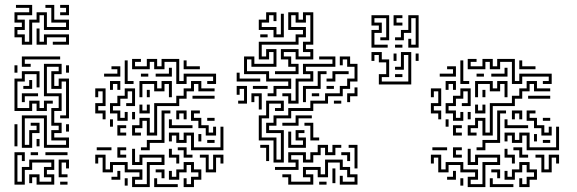

<svg xmlns="http://www.w3.org/2000/svg" viewBox="-20 -746 2350 782"><path d="M69 -564V-594H39V-636H69V-654H39V-696H99V-714H45V-726H111V-684H51V-666H81V-624H51V-606H81V-576H99V-666H129V-696H171V-636H249V-654H189V-714H165V-726H201V-666H261V-624H159V-684H141V-654H111V-564ZM225 -684V-696H249V-714H225V-726H261V-684ZM129 -564V-630H141V-576H159V-606H261V-564H195V-576H249V-594H171V-564ZM69 -474V-516H225V-504H81V-486H105V-474ZM69 -144V-276H171V-156H249V-174H189V-216H219V-234H189V-306H219V-354H159V-486H231V-444H201V-396H219V-426H261V-264H225V-276H249V-414H231V-384H189V-456H219V-474H171V-366H231V-294H201V-246H231V-204H201V-186H261V-144H159V-264H81V-156H99V-216H129V-234H105V-246H141V-204H111V-144ZM39 -450V-480H51V-450ZM249 -450V-480H261V-450ZM39 -294V-426H69V-456H141V-390H129V-444H81V-414H51V-306H99V-336H141V-306H159V-336H195V-324H171V-294H129V-324H111V-294ZM75 -384V-396H99V-420H111V-384ZM69 -330V-366H135V-354H81V-330ZM39 -150V-240H51V-150ZM249 -210V-240H261V-210ZM129 -150V-180H141V-150ZM39 6V-126H81V-90H69V-114H51V-6H69V-66H99V-96H201V-54H171V-36H201V6H129V-24H111V0H99V-36H141V-6H189V-24H159V-66H189V-84H111V-54H81V6ZM105 -114V-126H135V-114ZM165 -114V-126H255V-114ZM219 -24V-96H261V-60H249V-84H231V-36H255V-24ZM225 6V-6H255V6Z M698 -404V-494H650V-464H608V-494H590V-464H518V-506H554V-494H530V-476H578V-506H620V-476H638V-506H710V-416H728V-446H860V-404H824V-416H848V-434H740V-404ZM488 -404V-500H500V-416H524V-404ZM728 -464V-500H740V-476H794V-464ZM404 -434V-446H458V-464H434V-476H470V-434ZM614 -434V-446H668V-470H680V-434ZM554 -434V-446H584V-434ZM428 -380V-416H470V-380H458V-404H440V-380ZM518 -194V-236H548V-266H590V-206H608V-326H698V-356H728V-386H758V-416H800V-386H854V-374H788V-404H770V-374H740V-344H710V-314H620V-194H578V-254H560V-224H530V-206H554V-194ZM548 -350V-416H620V-386H638V-416H680V-350H668V-404H650V-374H608V-404H560V-350ZM398 -260V-284H368V-326H398V-374H380V-350H368V-386H410V-314H380V-296H410V-260ZM458 -254V-284H428V-326H458V-356H488V-386H530V-314H494V-326H518V-374H500V-344H470V-314H440V-296H470V-266H488V-290H500V-254ZM578 -350V-380H590V-350ZM764 -344V-356H854V-344ZM548 -284V-320H560V-296H578V-320H590V-284ZM818 -194V-224H788V-254H758V-296H794V-284H770V-266H800V-236H830V-206H848V-230H860V-194ZM554 -134V-146H578V-176H638V-296H674V-284H650V-164H590V-134ZM698 -260V-296H740V-260H728V-284H710V-260ZM518 -260V-290H530V-260ZM824 -254V-266H854V-254ZM428 -230V-260H440V-230ZM668 -224V-260H680V-236H764V-224ZM458 -194V-236H494V-224H470V-206H494V-194ZM758 -134V-194H740V-164H698V-194H680V-170H668V-206H710V-176H728V-206H770V-146H878V-230H890V-134ZM788 -170V-200H800V-170ZM824 -164V-176H854V-164ZM374 -134V-146H434V-134ZM458 -104V-146H494V-134H470V-116H494V-104ZM728 -104V-134H704V-146H740V-116H764V-104ZM518 16V-26H548V-44H488V-74H440V-44H398V-104H380V-80H368V-116H410V-56H428V-86H500V-56H560V-14H530V4H578V-86H638V-104H560V-74H518V-140H530V-86H548V-116H650V-74H590V16ZM698 -80V-104H668V-140H680V-116H710V-80ZM818 -44V-104H794V-116H830V-56H848V-116H890V-80H878V-104H860V-44ZM728 16V-20H740V4H758V-26H788V-44H758V-74H740V-44H710V-14H668V-50H680V-26H698V-56H728V-86H770V-56H800V-14H770V16ZM638 -20V-44H614V-56H650V-20ZM434 -14V-26H458V-50H470V-14ZM488 10V-20H500V10ZM608 16V-20H620V4H704V16Z M1070 -354V-366H1094V-396H1154V-414H1064V-444H974V-516H1016V-486H1094V-534H1076V-504H1034V-576H1184V-606H1214V-624H1154V-696H1196V-666H1214V-696H1256V-564H1226V-546H1256V-504H1184V-534H1136V-516H1166V-486H1196V-444H1100V-456H1184V-474H1154V-504H1124V-546H1196V-516H1244V-534H1214V-576H1244V-684H1226V-654H1184V-684H1166V-636H1226V-594H1196V-564H1046V-516H1064V-546H1106V-474H1004V-504H986V-456H1076V-426H1166V-384H1106V-354ZM1094 -594V-624H1034V-666H1064V-696H1106V-660H1094V-684H1076V-654H1046V-636H1106V-606H1124V-690H1136V-594ZM1040 -594V-606H1070V-594ZM1094 -84V-174H1034V-276H1064V-336H1136V-294H1100V-306H1124V-324H1076V-264H1046V-186H1106V-96H1124V-204H1064V-246H1094V-276H1154V-306H1244V-336H1304V-366H1364V-396H1394V-426H1424V-474H1394V-504H1376V-480H1364V-516H1406V-486H1436V-414H1406V-384H1376V-354H1316V-324H1256V-294H1166V-264H1106V-234H1076V-216H1136V-84ZM1154 -324V-354H1130V-366H1166V-336H1184V-426H1244V-444H1214V-486H1334V-504H1280V-516H1346V-474H1226V-456H1256V-414H1196V-324ZM1310 -414V-426H1334V-456H1400V-444H1346V-414ZM1214 -330V-396H1274V-456H1310V-444H1286V-384H1226V-330ZM944 -414V-450H956V-426H1040V-414ZM1310 -384V-396H1340V-384ZM950 -324V-336H974V-384H956V-360H944V-396H986V-324ZM1010 -384V-396H1070V-384ZM1394 -330V-366H1424V-390H1436V-354H1406V-330ZM1034 -300V-354H1016V-330H1004V-366H1046V-300ZM1250 -354V-366H1280V-354ZM1340 -324V-336H1370V-324ZM1130 -234V-246H1184V-276H1250V-264H1196V-234ZM1244 -174V-234H1220V-246H1256V-186H1280V-174ZM1154 -144V-210H1166V-156H1214V-174H1184V-216H1220V-204H1196V-186H1226V-144ZM1064 -90V-144H1040V-156H1076V-90ZM1100 -54V-66H1184V-84H1154V-126H1226V-96H1244V-126H1274V-156H1316V-126H1334V-156H1370V-144H1346V-114H1304V-144H1286V-114H1256V-84H1214V-114H1166V-96H1196V-54ZM1424 -60V-144H1400V-156H1436V-60ZM1394 -90V-114H1370V-126H1406V-90ZM1154 6V-24H1130V-36H1166V-6H1244V-24H1214V-66H1286V-36H1304V-96H1376V-66H1406V-36H1436V6H1364V-30H1376V-6H1424V-24H1394V-54H1364V-84H1316V-24H1274V-54H1226V-36H1256V6ZM1334 0V-60H1346V0ZM1280 6V-6H1310V6Z M1493 -552V-624H1523V-642H1493V-684H1565V-582H1529V-594H1553V-672H1505V-654H1535V-612H1505V-564H1559V-552ZM1583 -642V-684H1619V-672H1595V-654H1619V-642ZM1643 -552V-588H1655V-564H1673V-672H1655V-612H1625V-582H1589V-594H1613V-624H1643V-684H1685V-552ZM1589 -552V-564H1619V-552ZM1523 -402V-444H1553V-492H1523V-522H1505V-498H1493V-534H1535V-504H1565V-432H1535V-414H1643V-522H1625V-462H1589V-474H1613V-534H1655V-402ZM1583 -498V-528H1595V-498ZM1673 -498V-528H1685V-498ZM1589 -432V-444H1619V-432Z M2065 -404V-494H2017V-464H1975V-494H1957V-464H1885V-506H1921V-494H1897V-476H1945V-506H1987V-476H2005V-506H2077V-416H2095V-446H2227V-404H2191V-416H2215V-434H2107V-404ZM1855 -404V-500H1867V-416H1891V-404ZM2095 -464V-500H2107V-476H2161V-464ZM1771 -434V-446H1825V-464H1801V-476H1837V-434ZM1981 -434V-446H2035V-470H2047V-434ZM1921 -434V-446H1951V-434ZM1795 -380V-416H1837V-380H1825V-404H1807V-380ZM1885 -194V-236H1915V-266H1957V-206H1975V-326H2065V-356H2095V-386H2125V-416H2167V-386H2221V-374H2155V-404H2137V-374H2107V-344H2077V-314H1987V-194H1945V-254H1927V-224H1897V-206H1921V-194ZM1915 -350V-416H1987V-386H2005V-416H2047V-350H2035V-404H2017V-374H1975V-404H1927V-350ZM1765 -260V-284H1735V-326H1765V-374H1747V-350H1735V-386H1777V-314H1747V-296H1777V-260ZM1825 -254V-284H1795V-326H1825V-356H1855V-386H1897V-314H1861V-326H1885V-374H1867V-344H1837V-314H1807V-296H1837V-266H1855V-290H1867V-254ZM1945 -350V-380H1957V-350ZM2131 -344V-356H2221V-344ZM1915 -284V-320H1927V-296H1945V-320H1957V-284ZM2185 -194V-224H2155V-254H2125V-296H2161V-284H2137V-266H2167V-236H2197V-206H2215V-230H2227V-194ZM1921 -134V-146H1945V-176H2005V-296H2041V-284H2017V-164H1957V-134ZM2065 -260V-296H2107V-260H2095V-284H2077V-260ZM1885 -260V-290H1897V-260ZM2191 -254V-266H2221V-254ZM1795 -230V-260H1807V-230ZM2035 -224V-260H2047V-236H2131V-224ZM1825 -194V-236H1861V-224H1837V-206H1861V-194ZM2125 -134V-194H2107V-164H2065V-194H2047V-170H2035V-206H2077V-176H2095V-206H2137V-146H2245V-230H2257V-134ZM2155 -170V-200H2167V-170ZM2191 -164V-176H2221V-164ZM1741 -134V-146H1801V-134ZM1825 -104V-146H1861V-134H1837V-116H1861V-104ZM2095 -104V-134H2071V-146H2107V-116H2131V-104ZM1885 16V-26H1915V-44H1855V-74H1807V-44H1765V-104H1747V-80H1735V-116H1777V-56H1795V-86H1867V-56H1927V-14H1897V4H1945V-86H2005V-104H1927V-74H1885V-140H1897V-86H1915V-116H2017V-74H1957V16ZM2065 -80V-104H2035V-140H2047V-116H2077V-80ZM2185 -44V-104H2161V-116H2197V-56H2215V-116H2257V-80H2245V-104H2227V-44ZM2095 16V-20H2107V4H2125V-26H2155V-44H2125V-74H2107V-44H2077V-14H2035V-50H2047V-26H2065V-56H2095V-86H2137V-56H2167V-14H2137V16ZM2005 -20V-44H1981V-56H2017V-20ZM1801 -14V-26H1825V-50H1837V-14ZM1855 10V-20H1867V10ZM1975 16V-20H1987V4H2071V16Z"/></svg>

Font: Rubik Maze
Style: Regular
Weight: 400
Designer: Hubert and Fischer, NaN
Foundry: Hubert and Fischer, NaN
Version: Version 2.200